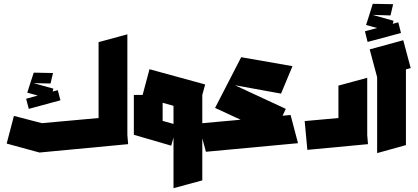

<svg xmlns="http://www.w3.org/2000/svg" viewBox="-20 -800 2194 1007"><path d="M187 0 15 -47 53 -192 200 -154 497 -181V-579L648 -620V-92L652 -44L187 0ZM131 -229 117 -282 178 -299 123 -314 139 -364 157 -419 258 -417 245 -362 156 -364 260 -335 256 -320 283 -327 297 -274Z M878 -36 682 -93V-94V-302H728L764 -437L1056 -357L1041 -302V146L890 187V-79ZM833 -166 890 -150V-245L833 -261Z M1060 -4 1020 -152 1242 -172 1108 -234 1245 -500 1514 -453 1454 -309 1212 -353 1479 -229 1462 -193 1504 -197 1543 -49Z M1592 -14 1578 -165 1755 -181V-351L1906 -392V-92L1910 -44Z M1958 3V-395L1919 -541L2095 -589L2134 -443L2109 -436V-39ZM1908 -580 1894 -636 1958 -653 1900 -669 1917 -722 1935 -780 2042 -778 2028 -719 1934 -722 2044 -691 2040 -675 2069 -683 2083 -627Z"/></svg>

Font: Blaka
Style: Regular
Weight: 400
Designer: Mohamed Gaber
Foundry: Kief Type Foundry
Version: Version 1.003; ttfautohint (v1.8.4.7-5d5b)